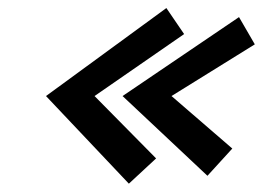

<svg xmlns="http://www.w3.org/2000/svg" viewBox="-20 -472 650 475"><path d="M571.3 -429.7 610.4 -362.3 404.3 -234.4 554.7 -104.5 493.2 -37.1 283.2 -234.4ZM391.6 -452.1 435.5 -387.7 213.9 -234.4 366.2 -80.1 298.8 -17.6 93.8 -234.4Z"/></svg>

Font: Thabit-Bold-Oblique
Style: Bold Oblique
Weight: 700
Designer: Regenerated by Nadim Shaikli
Foundry: MAK Alagha
Version: 0.01